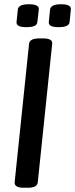

<svg xmlns="http://www.w3.org/2000/svg" viewBox="-20 -883 354 905"><path d="M92 2Q47 2 49 -24L117 -677Q120 -702 166 -702H182Q229 -702 226 -677L158 -23Q156 -10 144.5 -4Q133 2 108 2ZM257 -755Q231 -755 220 -761Q209 -767 210 -779L216 -838Q219 -863 268 -863Q317 -863 314 -838L308 -779Q306 -755 257 -755ZM105 -755Q79 -755 68 -761Q57 -767 58 -779L64 -838Q67 -863 116 -863Q166 -863 163 -838L156 -779Q155 -755 105 -755Z"/></svg>

Font: Asap Condensed Condensed Medium
Style: Italic
Weight: 500
Width: 3
Italic angle: -6°
Designer: Pablo Cosgaya
Foundry: Omnibus-Type
Version: Version 3.001; ttfautohint (v1.8.4.7-5d5b)